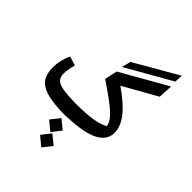

<svg xmlns="http://www.w3.org/2000/svg" viewBox="-330 -1066 1580 1580"><g transform="rotate(45 459.5 -276.5)"><path d="M838 -822 443 -597 462 -675 842 -894ZM438 -539 842 -769 835 -643 542 -478Q665 -394 724 -318.5Q783 -243 783 -170Q783 -86 695.5 -39Q608 8 407 15V16H373H336V15Q221 10 157.5 -13Q94 -36 68 -79.5Q42 -123 42 -195Q42 -235 52 -277Q62 -319 80 -356L160 -331Q141 -268 141 -220Q141 -179 161 -157Q181 -135 232 -125.5Q283 -116 383 -114Q519 -115 587 -127.5Q655 -140 698 -163Q693 -214 628 -272Q563 -330 414 -429ZM324 133 388 53 468 119 404 199ZM361 275 424 195 505 261 441 341Z"/></g></svg>

Font: FiraGO Medium
Style: Italic
Weight: 500
Italic angle: -8°
Designer: bBox Type GmbH
Foundry: bBox Type GmbH
Version: Version 1.001